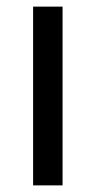

<svg xmlns="http://www.w3.org/2000/svg" viewBox="-20 -560 289 580"><path d="M169 -540H80V0H169Z"/></svg>

Font: Hauora Medium
Style: Regular
Weight: 500
Designer: Wayne Shih
Foundry: WCYS
Version: Version 1.001;hotconv 1.0.109;makeotfexe 2.5.65596